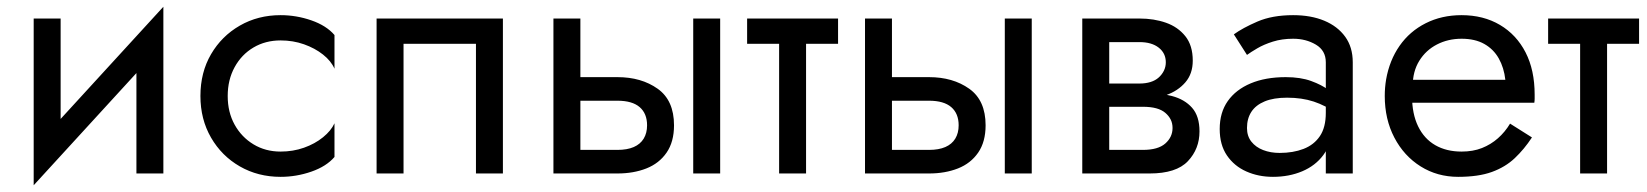

<svg xmlns="http://www.w3.org/2000/svg" viewBox="-20 -515 4891 570"><path d="M460 -380 465 -495 85 -80 80 35ZM160 -460H80V35L160 -75ZM465 -495 385 -385V0H465Z M656 -230Q656 -278 676.5 -315.5Q697 -353 732.5 -374Q768 -395 813 -395Q850 -395 882.5 -383.5Q915 -372 939 -353Q963 -334 973 -311V-411Q949 -439 904.5 -454.5Q860 -470 813 -470Q746 -470 692 -439Q638 -408 606.5 -354Q575 -300 575 -230Q575 -161 606.5 -106.5Q638 -52 692 -21Q746 10 813 10Q860 10 904.5 -5.5Q949 -21 973 -49V-149Q963 -127 939 -107.5Q915 -88 882.5 -76.5Q850 -65 813 -65Q768 -65 732.5 -86.5Q697 -108 676.5 -145Q656 -182 656 -230Z M1473 -460H1098V0H1178V-385H1393V0H1473Z M2038 -460V0H2118V-460ZM1623 -460V0H1703V-460ZM1670 -216H1813Q1857 -216 1879 -197Q1901 -178 1901 -143Q1901 -120 1891 -103.5Q1881 -87 1861.5 -78.5Q1842 -70 1813 -70H1670V0H1813Q1861 0 1899 -15Q1937 -30 1959 -62Q1981 -94 1981 -143Q1981 -217 1932.5 -251.5Q1884 -286 1813 -286H1670Z M2198 -460V-385H2468V-460ZM2293 -440V0H2373V-440Z M2963 -460V0H3043V-460ZM2548 -460V0H2628V-460ZM2595 -216H2738Q2782 -216 2804 -197Q2826 -178 2826 -143Q2826 -120 2816 -103.5Q2806 -87 2786.5 -78.5Q2767 -70 2738 -70H2595V0H2738Q2786 0 2824 -15Q2862 -30 2884 -62Q2906 -94 2906 -143Q2906 -217 2857.5 -251.5Q2809 -286 2738 -286H2595Z M3240 -240V-198H3373Q3396 -198 3412.5 -193.5Q3429 -189 3439.5 -180Q3450 -171 3455.5 -160Q3461 -149 3461 -135Q3461 -108 3439.5 -89Q3418 -70 3373 -70H3240V0H3393Q3472 0 3506.5 -36.5Q3541 -73 3541 -125Q3541 -170 3519 -195Q3497 -220 3459 -230Q3421 -240 3373 -240ZM3240 -220H3363Q3406 -220 3441.5 -232.5Q3477 -245 3499 -270.5Q3521 -296 3521 -335Q3521 -380 3499 -407.5Q3477 -435 3441.5 -447.5Q3406 -460 3363 -460H3240V-390H3363Q3399 -390 3420 -373.5Q3441 -357 3441 -330Q3441 -317 3435.5 -305.5Q3430 -294 3420 -285Q3410 -276 3395.5 -271.5Q3381 -267 3363 -267H3240ZM3193 -460V0H3273V-460Z M3682 -135Q3682 -163 3695 -183Q3708 -203 3734.5 -214Q3761 -225 3801 -225Q3845 -225 3880 -213.5Q3915 -202 3949 -178V-225Q3942 -234 3923 -248.5Q3904 -263 3872.5 -274.5Q3841 -286 3797 -286Q3737 -286 3693 -267.5Q3649 -249 3625 -215Q3601 -181 3601 -132Q3601 -85 3622.5 -53.5Q3644 -22 3680 -6Q3716 10 3759 10Q3807 10 3846 -6.5Q3885 -23 3908.5 -54.5Q3932 -86 3932 -130L3916 -180Q3916 -137 3898.5 -111Q3881 -85 3850 -73Q3819 -61 3779 -61Q3752 -61 3730 -69.5Q3708 -78 3695 -94.5Q3682 -111 3682 -135ZM3682 -352Q3693 -360 3712.5 -371.5Q3732 -383 3759 -391.5Q3786 -400 3819 -400Q3857 -400 3886.5 -382.5Q3916 -365 3916 -330V0H3996V-330Q3996 -375 3973.5 -406Q3951 -437 3911.5 -453.5Q3872 -470 3819 -470Q3757 -470 3713 -451Q3669 -432 3643 -413Z M4142 -210H4535Q4536 -216 4536 -222Q4536 -228 4536 -234Q4536 -307 4509 -359.5Q4482 -412 4433 -441Q4384 -470 4319 -470Q4260 -470 4212.5 -446Q4165 -422 4135 -379Q4105 -336 4095 -279Q4093 -267 4092 -255Q4091 -243 4091 -230Q4091 -161 4119.5 -106.5Q4148 -52 4197.5 -21Q4247 10 4309 10Q4369 10 4409 -4.5Q4449 -19 4477 -45.5Q4505 -72 4528 -107L4463 -148Q4448 -123 4427 -104.5Q4406 -86 4379.5 -75.5Q4353 -65 4319 -65Q4274 -65 4241 -84Q4208 -103 4190 -140Q4172 -177 4172 -230L4174 -260Q4174 -303 4193.5 -334.5Q4213 -366 4246 -383Q4279 -400 4319 -400Q4359 -400 4386.5 -384.5Q4414 -369 4429.5 -341.5Q4445 -314 4449 -278H4142Z M4576 -460V-385H4846V-460ZM4671 -440V0H4751V-440Z"/></svg>

Font: Glinicke Jost Regular
Style: Regular
Weight: 400
Version: Version 3.710